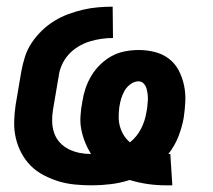

<svg xmlns="http://www.w3.org/2000/svg" viewBox="-20 -548 640 576"><path d="M479 8Q450 8 422.5 4Q395 0 369 -8Q341 1 312 4.5Q283 8 255 8Q229 8 204 5.5Q179 3 156 -4Q133 -11 111 -22.5Q89 -34 72.5 -50.5Q56 -67 44.5 -88.5Q33 -110 27.5 -133.5Q22 -157 22.5 -182.5Q23 -208 27 -234L44 -334Q48 -356 55 -378Q62 -400 75 -419.5Q88 -439 105.5 -456Q123 -473 143.5 -485.5Q164 -498 186 -506Q208 -514 229.5 -519Q251 -524 273.5 -526Q296 -528 318 -528L319 -434Q302 -434 284 -431.5Q266 -429 248.5 -423.5Q231 -418 214.5 -408Q198 -398 185.5 -384Q173 -370 165.5 -353Q158 -336 156 -319L139 -219Q136 -201 136.5 -183Q137 -165 142.5 -149Q148 -133 159.5 -120.5Q171 -108 186 -100.5Q201 -93 218 -89.5Q235 -86 253 -86Q243 -102 235.5 -120.5Q228 -139 224 -159Q220 -179 221.5 -200.5Q223 -222 227 -243Q230 -263 236.5 -282.5Q243 -302 254 -320.5Q265 -339 281 -354.5Q297 -370 315.5 -380Q334 -390 355 -394Q376 -398 396 -398Q421 -398 444.5 -392Q468 -386 486.5 -372Q505 -358 516 -337Q527 -316 532 -292.5Q537 -269 536 -244.5Q535 -220 531 -194Q526 -166 515 -138Q504 -110 485 -86H491L497 8ZM370 -121Q391 -138 403 -161.5Q415 -185 419 -210Q421 -219 422 -228.5Q423 -238 423.5 -247Q424 -256 423 -265Q422 -274 419.5 -282.5Q417 -291 411 -297.5Q405 -304 395 -304Q383 -304 371.5 -295.5Q360 -287 353.5 -275.5Q347 -264 343.5 -252Q340 -240 338 -227Q336 -212 336 -197Q336 -182 340 -168Q344 -154 351.5 -142Q359 -130 370 -121Z"/></svg>

Font: Iosevka HT Extrabold Extended
Style: Italic
Weight: 800
Width: 7
Italic angle: -9°
Monospace: yes
Designer: Belleve Invis
Foundry: Belleve Invis
Version: Version 32.3.0; ttfautohint (v1.8.4)